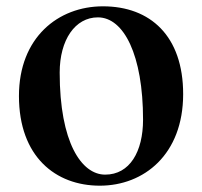

<svg xmlns="http://www.w3.org/2000/svg" viewBox="-20 -572 641 608"><path d="M296 16C436 16 560 -83 560 -274C560 -458 456 -552 306 -552C164 -552 40 -453 40 -268C40 -76 156 16 296 16ZM313 -19C238 -19 169 -121 169 -342C169 -446 218 -517 290 -517C372 -517 433 -398 433 -193C433 -92 391 -19 313 -19Z"/></svg>

Font: Noto Serif CJK HK
Style: Bold
Weight: 700
Designer: Ryoko NISHIZUKA 西塚涼子 (kana & ideographs); Frank Grießhammer (Latin, Greek & Cyrillic); Wenlong ZHANG 张文龙 (bopomofo); San
Foundry: Adobe
Version: Version 2.001;hotconv 1.1.0;makeotfexe 2.6.0